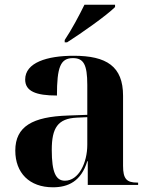

<svg xmlns="http://www.w3.org/2000/svg" viewBox="-20 -786 639 816"><path d="M255 -616V-606H265C328 -646 434 -721 469 -756V-766H339C317 -721 284 -659 255 -616ZM205 10C269 10 325 -15 351 -101H353V0H567V-10H563C518 -10 503 -26 503 -81V-379C503 -504 433 -549 293 -549C180 -549 87 -520 87 -448C87 -398 133 -380 222 -380C222 -501 237 -539 290 -539C335 -539 351 -512 351 -425V-298L269 -295C119 -290 45 -249 45 -146C45 -51 105 10 205 10ZM256 -18C218 -18 200 -52 200 -149C200 -243 226 -282 306 -286L351 -288V-171C351 -93 314 -18 256 -18Z"/></svg>

Font: Noto Serif Display
Style: Bold
Weight: 700
Designer: Monotype Design Team
Foundry: Monotype Imaging Inc.
Version: Version 2.009